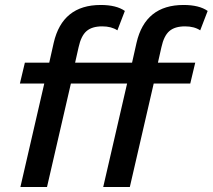

<svg xmlns="http://www.w3.org/2000/svg" viewBox="-20 -752 855 772"><path d="M724 -646Q683 -646 661 -627Q639 -608 629 -562L615 -500H765L745 -416H598L502 0H395L491 -416H265L169 0H62L158 -416H60L80 -500H178L196 -580Q231 -732 385 -732Q448 -732 482 -708L452 -630Q428 -646 391 -646Q350 -646 328 -627Q306 -608 296 -562L282 -500H511L529 -580Q564 -732 718 -732Q781 -732 815 -708L785 -630Q761 -646 724 -646Z"/></svg>

Font: Elaine Sans Medium
Style: Italic
Weight: 500
Italic angle: -13°
Designer: Wei Huang
Foundry: Wei Huang
Version: Version 2.001;December 24, 2019;FontCreator 12.0.0.2547 64-b